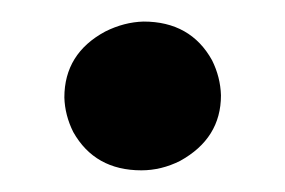

<svg xmlns="http://www.w3.org/2000/svg" viewBox="-20 -149 266 179"><path d="M40 -58.1Q40 -99.1 78.1 -119.6Q95.7 -128.4 113.8 -128.9Q157.7 -128.9 177.7 -92.8Q185.5 -77.1 186 -60.1Q186 -20 147.9 1Q130.4 9.8 111.8 9.8Q68.4 9.8 48.3 -25.9Q40.5 -41.5 40 -58.1Z"/></svg>

Font: Linux Libertine Capitals O
Style: Bold Italic Samll Caps
Weight: 400
Italic angle: -12°
Designer: Philipp H. Poll
Foundry: Philipp H. Poll
Version: Version 5.0.4